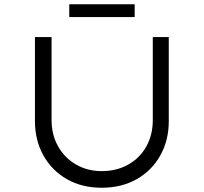

<svg xmlns="http://www.w3.org/2000/svg" viewBox="-20 -874 957 901"><path d="M457 7Q364 7 293.5 -33.5Q223 -74 183.5 -145Q144 -216 144 -306V-700H222V-311Q222 -241 253 -186.5Q284 -132 337.5 -101.5Q391 -71 457 -71Q527 -71 581.5 -101.5Q636 -132 666.5 -186.5Q697 -241 697 -311V-700H772V-305Q772 -216 732.5 -145Q693 -74 622 -33.5Q551 7 457 7ZM305 -794V-854H612V-794Z"/></svg>

Font: Lexend Giga Light
Style: Regular
Weight: 300
Version: Version 1.007